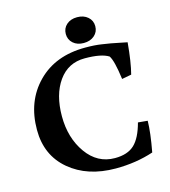

<svg xmlns="http://www.w3.org/2000/svg" viewBox="-123 -936 927 1050"><g transform="rotate(-15 340.0 -411.0)"><path d="M403 16Q243 16 141.5 -69.5Q40 -155 40 -299Q40 -461 141 -563.5Q242 -666 411 -666Q465 -666 502.5 -660Q540 -654 553 -652Q566 -650 601 -642.5Q636 -635 643 -634Q633 -522 616 -458L562 -448Q548 -555 528 -584Q487 -610 393 -610Q299 -610 245 -534Q191 -458 191 -335.5Q191 -213 252.5 -126.5Q314 -40 413 -40Q485 -40 523.5 -76.5Q562 -113 584 -196L638 -191Q637 -124 617 -17Q518 16 403 16ZM351 -712.5Q328 -733 328 -765Q328 -797 351 -817.5Q374 -838 411 -838Q448 -838 471.5 -817.5Q495 -797 495 -765Q495 -733 471.5 -712.5Q448 -692 411 -692Q374 -692 351 -712.5Z"/></g></svg>

Font: Buenard
Style: Bold
Weight: 700
Foundry: FontFuror
Version: Version 1.002 2011